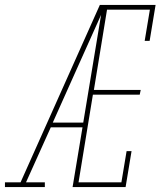

<svg xmlns="http://www.w3.org/2000/svg" viewBox="-54 -755 674 775"><path d="M127 0H-34V-19H29L349 -735H574L550 -590H530L551 -716H378L325 -392H514L510 -373H321L263 -19H436L457 -145H477L453 0H239L279 -241H151L51 -19H127ZM159 -260H282L354 -695Q331 -644 308 -592.5Q285 -541 262 -490Z"/></svg>

Font: Iosevka HT Thin Extended
Style: Italic
Weight: 100
Width: 7
Italic angle: -9°
Monospace: yes
Designer: Belleve Invis
Foundry: Belleve Invis
Version: Version 32.3.0; ttfautohint (v1.8.4)